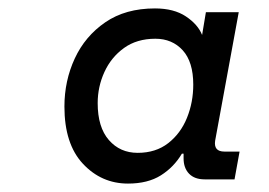

<svg xmlns="http://www.w3.org/2000/svg" viewBox="-20 -726 640 456"><path d="M284 -290Q221 -290 177 -337Q133 -384 133 -473Q133 -534 157.5 -587Q182 -640 230 -673Q278 -706 348 -706Q393 -706 421.5 -687Q450 -668 460 -643L469 -697H547L491 -392Q487 -366 513 -366H549L537 -300H466Q442 -300 429 -313.5Q416 -327 416 -350V-361H412Q393 -329 362 -309.5Q331 -290 284 -290ZM307 -363Q350 -363 379.5 -386Q409 -409 424 -446Q439 -483 439 -525Q439 -579 414 -606.5Q389 -634 349 -634Q305 -634 274.5 -612Q244 -590 228 -555Q212 -520 212 -481Q212 -424 238.5 -393.5Q265 -363 307 -363Z"/></svg>

Font: DM Mono
Style: Italic
Weight: 400
Italic angle: -10°
Designer: Colophon Foundry
Foundry: Colophon Foundry
Version: Version 1.000; ttfautohint (v1.8.2.53-6de2)